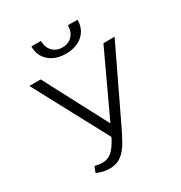

<svg xmlns="http://www.w3.org/2000/svg" viewBox="-198 -997 1077 1145"><g transform="rotate(-30 340.5 -424.0)"><path d="M184 -856H250Q250 -812 275.5 -785Q301 -758 343 -758Q385 -758 410.5 -785Q436 -812 436 -857L502 -856Q502 -792 458.5 -753.5Q415 -715 343 -715Q271 -715 227.5 -753.5Q184 -792 184 -856ZM643 -658 401 -153Q373 -95 349.5 -61Q326 -27 296.5 -9Q267 9 225 9Q183 9 138 -11L154 -51Q182 -43 204 -43Q243 -43 271 -67.5Q299 -92 328 -150L56 -658H134L363 -223L566 -658Z"/></g></svg>

Font: Ysabeau Infant
Style: Regular
Weight: 400
Designer: Christian Thalmann (Catharsis Fonts)
Version: Version 0.003